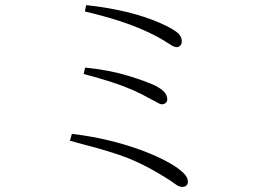

<svg xmlns="http://www.w3.org/2000/svg" viewBox="-20 -732 1040 753"><path d="M693 -570Q693 -562 690 -557Q687 -552 682.5 -549.5Q678 -547 674 -547Q667 -547 659.5 -550.5Q652 -554 643.5 -560Q635 -566 623 -573Q586 -595 543 -614Q500 -633 444.5 -651Q389 -669 313 -687L318 -712Q380 -705 428.5 -695.5Q477 -686 515 -675Q553 -664 580.5 -653Q608 -642 627 -633Q666 -614 679.5 -600.5Q693 -587 693 -570ZM314 -467Q409 -457 478.5 -436Q548 -415 587 -397Q613 -384 624.5 -371Q636 -358 636 -342Q636 -334 630 -328.5Q624 -323 615 -323Q608 -323 597.5 -329.5Q587 -336 572 -343Q537 -363 500.5 -379Q464 -395 418 -410Q372 -425 308 -442ZM262 -207Q338 -198 404 -182Q470 -166 523 -147Q576 -128 615 -108.5Q654 -89 676 -73Q698 -57 707.5 -44.5Q717 -32 717 -18Q717 -11 711.5 -5Q706 1 695 1Q682 1 666 -11Q650 -23 627 -37Q577 -68 533.5 -89Q490 -110 447.5 -124.5Q405 -139 358 -152Q311 -165 254 -180Z"/></svg>

Font: Early Summer Mincho VF
Style: Regular
Weight: 250
Designer: GuiWonder
Version: Version 1.002